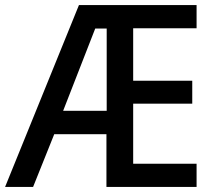

<svg xmlns="http://www.w3.org/2000/svg" viewBox="-21 -734 846 754"><path d="M751 0V-91H502V-327H734V-417H502V-623H751V-714H289L-1 0H109L192 -207H397V0ZM227 -299 353 -622H398V-299Z"/></svg>

Font: Noto Sans Arabic SemCond Med
Style: Regular
Weight: 500
Width: 4
Designer: Monotype Design Team, Nadine Chahine, Nizar Qandah and Khaled Hosny
Foundry: Monotype Imaging Inc.
Version: Version 2.012